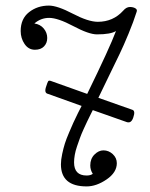

<svg xmlns="http://www.w3.org/2000/svg" viewBox="-20 -656 536 687"><path d="M434 -219 312 -262Q311 -260 303.5 -245Q296 -230 291.5 -220.5Q287 -211 279 -193.5Q271 -176 266 -162Q261 -148 255.5 -132Q250 -116 247.5 -101.5Q245 -87 245 -75Q245 -28 290 -28Q304 -28 312 -34Q303 -48 303 -64Q303 -88 318 -103Q333 -118 350 -118Q369 -118 383.5 -104.5Q398 -91 398 -72Q398 -39 361.5 -14Q325 11 290 11Q198 11 198 -68Q198 -84 202.5 -105Q207 -126 212 -142Q217 -158 227.5 -182.5Q238 -207 242.5 -217Q247 -227 259 -251.5Q271 -276 272 -277L152 -320Q137 -323 145 -346Q150 -362 152.5 -365.5Q155 -369 163 -366L292 -320Q373 -486 395 -545Q376 -533 327 -533Q298 -533 242.5 -562.5Q187 -592 156 -592Q126 -592 103 -572Q124 -569 136.5 -554Q149 -539 149 -520Q149 -502 137.5 -490Q126 -478 105 -478Q82 -478 68 -498.5Q54 -519 54 -545Q54 -589 84 -612.5Q114 -636 155 -636Q185 -636 240.5 -607Q296 -578 330 -578Q385 -578 421 -618Q432 -631 445 -631Q456 -631 464 -626.5Q472 -622 469 -614Q458 -579 440 -535.5Q422 -492 408.5 -464Q395 -436 368 -380.5Q341 -325 332 -306L454 -263Q465 -259 457 -236Q450 -214 434 -219Z"/></svg>

Font: Bonbon
Style: Regular
Weight: 400
Designer: Ksenia Erulevich
Foundry: Cyreal (www.cyreal.org)
Version: Version 1.001